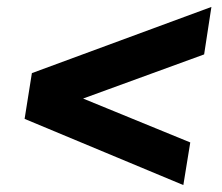

<svg xmlns="http://www.w3.org/2000/svg" viewBox="-20 -564 640 554"><path d="M509 -30 51 -221 72 -353 590 -544 569 -407 144 -252 153 -307 529 -153Z"/></svg>

Font: Nunito Sans 10pt Black
Style: Italic
Weight: 900
Italic angle: -9°
Designer: Vernon Adams
Foundry: Vernon Adams
Version: Version 3.101;gftools[0.9.27]